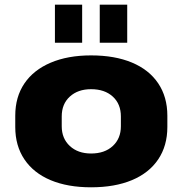

<svg xmlns="http://www.w3.org/2000/svg" viewBox="-20 -787 777 818"><path d="M368 11Q268 11 195.5 -19.5Q123 -50 84 -108Q45 -166 45 -246V-294Q45 -374 84 -431.5Q123 -489 196 -520Q269 -551 368 -551Q469 -551 542 -520.5Q615 -490 654 -432Q693 -374 693 -294V-246Q693 -166 654 -108Q615 -50 542 -19.5Q469 11 368 11ZM368 -133Q426 -133 460.5 -165Q495 -197 495 -249V-291Q495 -344 460.5 -375.5Q426 -407 368 -407Q312 -407 277.5 -375.5Q243 -344 243 -291V-249Q243 -197 277.5 -165Q312 -133 368 -133ZM330 -767V-605H214V-767ZM522 -767V-605H405V-767Z"/></svg>

Font: Pathway Extreme ExtraBold
Style: Regular
Weight: 800
Designer: Eduardo Rodriguez Tunni
Foundry: Eduardo Rodriguez Tunni
Version: Version 1.001;gftools[0.9.26]